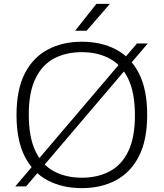

<svg xmlns="http://www.w3.org/2000/svg" viewBox="-20 -965 848 994"><path d="M403.5 9Q303 9 226.8 -31.2Q150.5 -71.5 108 -155.2Q65.5 -239 65.5 -370Q65.5 -501 108.5 -584.8Q151.5 -668.5 228 -708.8Q304.5 -749 403.5 -749Q504.5 -749 580.8 -708.8Q657 -668.5 699.5 -584.8Q742 -501 742 -370Q742 -239 698.8 -155.2Q655.5 -71.5 579.2 -31.2Q503 9 403.5 9ZM403.5 -45Q485.5 -45 547.5 -77.8Q609.5 -110.5 644 -181.5Q678.5 -252.5 678.5 -367.5Q678.5 -485 643.8 -557Q609 -629 547.2 -662Q485.5 -695 403.5 -695Q322 -695 260.2 -662.5Q198.5 -630 163.8 -558.8Q129 -487.5 129 -372.5Q129 -254.5 163.5 -182.5Q198 -110.5 260 -77.8Q322 -45 403.5 -45ZM115 0H59L689 -740H745ZM369 -806 479 -945H549L428.5 -806Z"/></svg>

Font: Encode Sans Expanded Light
Style: Regular
Weight: 300
Width: 7
Designer: Multiple Designers
Foundry: Impallari Type
Version: Version 3.000; ttfautohint (v1.8.3) -l 8 -r 50 -G 200 -x 14 